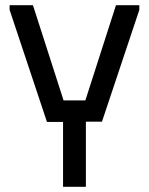

<svg xmlns="http://www.w3.org/2000/svg" viewBox="-20 -720 574 740"><path d="M17 -700H107L225 -333H309L427 -700H517V-682L373 -251H311V0H223V-250H161L17 -682Z"/></svg>

Font: Phudu Light
Style: Regular
Weight: 400
Version: Version 1.005;gftools[0.9.23]